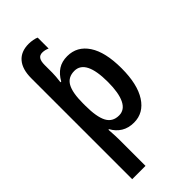

<svg xmlns="http://www.w3.org/2000/svg" viewBox="-306 -833 1142 1142"><g transform="rotate(-45 265.0 -262.5)"><path d="M265 -753V-661Q243 -671 221 -671Q200 -671 189.5 -656Q179 -641 179 -608V-544Q179 -517 173 -469H179Q202 -510 234 -530.5Q266 -551 311 -551Q394 -551 441.5 -479Q489 -407 489 -271Q489 -137 441.5 -63.5Q394 10 313 10Q267 10 233.5 -10.5Q200 -31 180 -68H175Q179 -8 179 16V240H67V-609Q67 -685 101.5 -725Q136 -765 201 -765Q218 -765 236.5 -761.5Q255 -758 265 -753ZM179 -287V-266Q179 -172 202.5 -127.5Q226 -83 280 -83Q327 -83 350.5 -131.5Q374 -180 374 -271Q374 -459 279 -459Q226 -459 202.5 -417.5Q179 -376 179 -287Z"/></g></svg>

Font: Noto Sans Display Medium Narrow
Style: Regular
Weight: 500
Width: 4
Designer: Monotype Design team
Foundry: Monotype Imaging Inc.
Version: Version 1.000